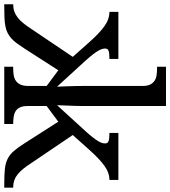

<svg xmlns="http://www.w3.org/2000/svg" viewBox="30 -831 800 902"><g transform="rotate(90 430.0 -380.0)"><path d="M860.8 -42V0H846.2Q802.7 0 774.7 -2.7Q746.6 -5.4 726.1 -15.4Q705.6 -25.4 688.7 -44.7Q671.9 -64 650.9 -97.2L550.8 -253.9L477.1 -199.2V-108.9Q477.1 -86.9 483.6 -73.5Q490.2 -60.1 501.5 -53.2Q512.7 -46.4 527.6 -44.2Q542.5 -42 559.1 -42H561.5V0H292.5V-42H300.8Q317.4 -42 332.3 -44.4Q347.2 -46.9 358.4 -54.4Q369.6 -62 376.2 -75.9Q382.8 -89.8 382.8 -113.3V-199.2L309.1 -253.9L208.5 -97.2Q194.3 -75.2 182.6 -59.3Q170.9 -43.5 158.7 -32.7Q146.5 -22 133.1 -15.4Q119.6 -8.8 102.5 -5.4Q85.4 -2 63.5 -1Q41.5 0 12.7 0H-1V-42H1.5Q18.6 -42 33.2 -47.4Q47.9 -52.7 61.3 -63Q74.7 -73.2 87.2 -88.6Q99.6 -104 112.8 -124L246.1 -321.8L175.8 -400.9Q136.7 -445.3 103.3 -469.7Q69.8 -494.1 34.7 -494.1V-536.1H255.9V-494.1Q230.5 -494.1 218.8 -490.5Q207 -486.8 207 -474.1Q207 -466.8 209.5 -458.7Q211.9 -450.7 218 -440.4Q224.1 -430.2 234.6 -416.5Q245.1 -402.8 261.2 -384.8L386.2 -248L384.3 -297.4Q383.3 -317.9 383.1 -339.1Q382.8 -360.4 382.8 -374V-649.9Q382.8 -671.9 376.2 -685.3Q369.6 -698.7 358.4 -706.1Q347.2 -713.4 332.3 -715.6Q317.4 -717.8 300.8 -717.8H292.5V-759.8H477.1V-374Q477.1 -360.4 476.6 -339.1Q476.1 -317.9 475.1 -297.4L473.1 -248L598.1 -384.8Q614.3 -402.8 624.8 -416.5Q635.3 -430.2 641.6 -440.4Q647.9 -450.7 650.4 -458.7Q652.8 -466.8 652.8 -474.1Q652.8 -486.8 640.6 -490.5Q628.4 -494.1 603.5 -494.1V-536.1H824.2V-494.1Q789.6 -494.1 756.6 -469.7Q723.6 -445.3 684.1 -400.9L613.3 -321.8L747.1 -124Q772.5 -84 798.1 -63Q823.7 -42 857.4 -42Z"/></g></svg>

Font: Noto Serif
Style: Regular
Weight: 400
Designer: Monotype Design team
Foundry: Monotype Imaging Inc.
Version: Version 1.02